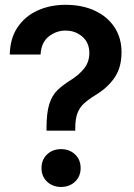

<svg xmlns="http://www.w3.org/2000/svg" viewBox="-20 -757 547 786"><path d="M170.4 -222.2V-231.9Q170.4 -295.9 182.1 -331.8Q193.8 -367.7 216.1 -388.7Q238.3 -409.7 269.5 -429.2Q302.2 -449.2 324 -476.1Q345.7 -502.9 345.7 -540Q345.7 -582 317.1 -606.9Q288.6 -631.8 248 -631.8Q210.4 -631.8 179.7 -607.7Q148.9 -583.5 146 -533.7H20Q21.5 -601.1 52.5 -646.2Q83.5 -691.4 134.8 -714.4Q186 -737.3 248 -737.3Q316.4 -737.3 367.9 -713.4Q419.4 -689.5 448.5 -645.8Q477.5 -602.1 477.5 -542.5Q477.5 -481 449 -439.2Q420.4 -397.5 371.6 -368.2Q342.8 -350.6 324.2 -333.7Q305.7 -316.9 296.9 -293.2Q288.1 -269.5 288.1 -231.9V-222.2ZM230 8.3Q195.3 8.3 172.6 -13.4Q149.9 -35.2 149.9 -68.8Q149.9 -103 172.6 -124.8Q195.3 -146.5 230 -146.5Q264.6 -146.5 287.4 -124.8Q310.1 -103 310.1 -68.8Q310.1 -35.2 287.4 -13.4Q264.6 8.3 230 8.3Z"/></svg>

Font: Inter Tight SemiBold
Style: Regular
Weight: 600
Designer: Rasmus Andersson
Foundry: rsms
Version: Version 3.004; ttfautohint (v1.8.4.7-5d5b)